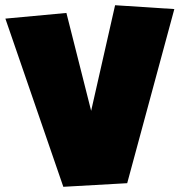

<svg xmlns="http://www.w3.org/2000/svg" viewBox="-37 -719 681 728"><path d="M624 -684.6 445.3 -24.4 203.1 -10.7 -16.6 -648.4 214.8 -669.9 308.6 -298.8 399.4 -699.2Z"/></svg>

Font: Luckiest Guy
Style: Regular
Weight: 400
Designer: Astigmatic (AOETI)
Foundry: Astigmatic (AOETI)
Version: Version 1.000